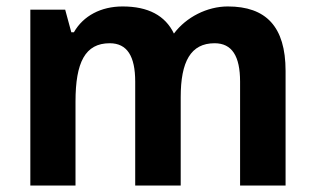

<svg xmlns="http://www.w3.org/2000/svg" viewBox="-20 -575 975 595"><path d="M74 0H214V-260C214 -382 244 -441 320 -441C374 -441 399 -401 399 -322V0H540V-274C540 -384 571 -441 645 -441C699 -441 724 -401 724 -322V0H865V-355C865 -493 804 -555 686 -555C622 -555 557 -522 519 -471C492 -527 439 -555 360 -555C293 -555 238 -526 209 -475H201L182 -545H74Z"/></svg>

Font: Kathrein 75 Bold
Style: Regular
Weight: 700
Designer: Lazydogs Typefoundry, based on Open Sans by Ascender Corporation
Foundry: Lazydogs Typefoundry
Version: Version 1.003;PS 001.003;hotconv 1.0.88;makeotf.lib2.5.64775